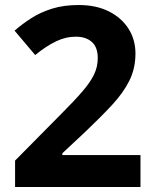

<svg xmlns="http://www.w3.org/2000/svg" viewBox="-20 -744 612 764"><path d="M40 0V-105L219 -286Q274 -341 306.5 -378.5Q339 -416 354 -447Q369 -478 369 -513Q369 -556 345.5 -577Q322 -598 282 -598Q241 -598 202 -579Q163 -560 120 -525L38 -622Q69 -649 105 -672Q141 -695 187 -709.5Q233 -724 293 -724Q363 -724 413.5 -698.5Q464 -673 491.5 -629.5Q519 -586 519 -531Q519 -472 495 -423.5Q471 -375 426.5 -327Q382 -279 320 -220L228 -134V-127H539V0Z"/></svg>

Font: Noto Sans Tamil
Style: Bold
Weight: 700
Designer: Jelle Bosma - Monotype Design Team
Foundry: Monotype Imaging Inc.
Version: Version 2.004; ttfautohint (v1.8.4.7-5d5b)